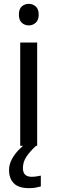

<svg xmlns="http://www.w3.org/2000/svg" viewBox="-20 -757 298 997"><path d="M130 -737Q150 -737 165.5 -723.5Q181 -710 181 -681Q181 -653 165.5 -639Q150 -625 130 -625Q108 -625 93 -639Q78 -653 78 -681Q78 -710 93 -723.5Q108 -737 130 -737ZM173 -536V0H85V-536ZM99 116Q99 161 144 161Q161 161 172.5 158.5Q184 156 192 155V211Q178 215 164 217.5Q150 220 130 220Q77 220 52 195Q27 170 27 126Q27 97 41.5 70Q56 43 77.5 21Q99 -1 119 -15L167 0Q133 32 116 58.5Q99 85 99 116Z"/></svg>

Font: Noto Sans Shavian
Style: Regular
Weight: 400
Designer: Monotype Design Team
Foundry: Monotype Imaging Inc.
Version: Version 2.001; ttfautohint (v1.8.4.7-5d5b)